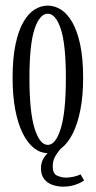

<svg xmlns="http://www.w3.org/2000/svg" viewBox="-20 -548 352 701"><path d="M154.5 11Q127.5 11 104.2 -7.2Q81 -25.5 63.2 -60.8Q45.5 -96 35.8 -147Q26 -198 26 -263.5Q26 -335 36.5 -385.2Q47 -435.5 65 -467Q83 -498.5 106 -513Q129 -527.5 154.5 -527.5Q179.5 -527.5 202.5 -513Q225.5 -498.5 243.8 -467Q262 -435.5 272.8 -385.2Q283.5 -335 283.5 -263.5Q283.5 -198 273.5 -147Q263.5 -96 245.8 -60.8Q228 -25.5 204.5 -7.2Q181 11 154.5 11ZM154.5 -19Q183.5 -19 202 -79.2Q220.5 -139.5 220.5 -263.5Q220.5 -386 202 -442Q183.5 -498 154.5 -498Q125 -498 106.2 -442Q87.5 -386 87.5 -263.5Q87.5 -139.5 106.2 -79.2Q125 -19 154.5 -19ZM210 133.5Q191 133.5 172.2 127.2Q153.5 121 141.5 106Q129.5 91 129.5 66.5Q129.5 44 140.8 27.2Q152 10.5 167.2 -1.2Q182.5 -13 194 -19L206 -10Q196 0.5 184.2 18.2Q172.5 36 172.5 60Q172.5 86 188.5 93.2Q204.5 100.5 221 100.5Q233.5 100.5 248.8 97.2Q264 94 274 88.5L287 110.5Q275.5 119.5 255 126.5Q234.5 133.5 210 133.5Z"/></svg>

Font: Imbue 24pt Light
Style: Regular
Weight: 300
Designer: Tyler Finck
Foundry: Etcetera Type Company
Version: Version 1.102